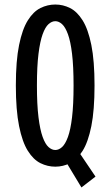

<svg xmlns="http://www.w3.org/2000/svg" viewBox="-20 -726 490 849"><path d="M340.1 102.9 254.4 -39.1 308.1 -84.6 402.3 54.9ZM224.6 11Q190.3 11 158.9 -4.5Q127.6 -20 103.1 -59Q78.6 -98 64.4 -168.3Q50.1 -238.6 50.1 -348Q50.1 -457.1 64.4 -527.1Q78.6 -597 103.1 -636Q127.6 -675 158.9 -690.5Q190.3 -706 224.6 -706Q258.6 -706 289.7 -690.5Q320.8 -675 345.3 -636Q369.8 -597 383.9 -527.1Q398 -457.1 398 -348Q398 -238.6 383.9 -168.3Q369.8 -98 345.3 -59Q320.8 -20 289.7 -4.5Q258.6 11 224.6 11ZM224.6 -62.7Q240 -62.7 254.4 -75.7Q268.7 -88.6 280.4 -120.3Q292 -152 298.6 -207.5Q305.3 -263.1 305.3 -348Q305.3 -432.6 298.6 -487.9Q292 -543.2 280.4 -574.8Q268.7 -606.4 254.4 -619.3Q240 -632.3 224.6 -632.3Q209.1 -632.3 194.6 -619.3Q180.1 -606.4 168.6 -574.8Q157.1 -543.2 150.2 -487.9Q143.3 -432.6 143.3 -348Q143.3 -263.1 150.2 -207.5Q157.1 -152 168.6 -120.3Q180.1 -88.6 194.6 -75.7Q209.1 -62.7 224.6 -62.7Z"/></svg>

Font: League Mono Thin Condensed
Style: Regular
Weight: 100
Width: 1
Designer: Tyler Finck
Foundry: The League of Moveable Type / Tyler Finck
Version: Version 2.300;RELEASE